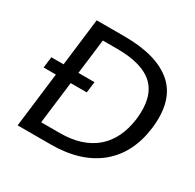

<svg xmlns="http://www.w3.org/2000/svg" viewBox="-155 -879 1061 1046"><g transform="rotate(30 376.0 -355.5)"><path d="M43.9 -343.8 52.7 -413.1H324.2L315.4 -343.8ZM79.1 0 166 -710.9H340.8Q546.4 -710.9 645 -623.5Q743.2 -537.1 721.2 -354.5Q699.7 -184.6 587.9 -92.3Q475.1 0 285.6 0ZM181.6 -78.6H299.8Q371.1 -78.6 427.2 -96.9Q483.4 -115.2 524.2 -150.6Q564.9 -186 589.6 -237.3Q614.3 -288.6 622.6 -354.5Q639.6 -496.6 570.3 -564.5Q501 -632.3 340.3 -632.3H250Z"/></g></svg>

Font: Ride
Style: Italic
Weight: 400
Version: Version 3.000